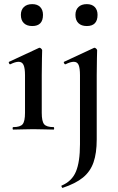

<svg xmlns="http://www.w3.org/2000/svg" viewBox="-20 -627 570 929"><path d="M44 0Q41 0 41 -6Q41 -12 44 -12Q78 -12 89.5 -26Q101 -40 101 -81V-263Q101 -297 94 -312.5Q87 -328 70 -328Q62 -328 52 -325Q42 -322 30 -316Q26 -315 23.5 -321Q21 -327 24 -328L168 -395Q170 -396 171 -396Q175 -396 179.5 -391.5Q184 -387 184 -384Q184 -373 183 -344Q182 -315 182 -264V-81Q182 -40 193.5 -26Q205 -12 239 -12Q242 -12 242 -6Q242 0 239 0Q219 0 194 -1Q169 -2 141 -2Q114 -2 88.5 -1Q63 0 44 0ZM136 -501Q110 -501 95.5 -515Q81 -529 81 -555Q81 -579 95.5 -593Q110 -607 136 -607Q161 -607 174.5 -593Q188 -579 188 -555Q188 -501 136 -501ZM450 -384Q450 -373 449 -344Q448 -315 448 -264V48Q448 114 432.5 158.5Q417 203 381.5 232Q346 261 283 282Q281 283 278.5 277.5Q276 272 278 271Q328 250 347.5 203Q367 156 367 71V-263Q367 -297 360.5 -312.5Q354 -328 337 -328Q329 -328 319 -325Q309 -322 297 -316Q293 -315 290 -321Q287 -327 290 -328L434 -395Q436 -396 437 -396Q441 -396 445.5 -391.5Q450 -387 450 -384ZM400 -501Q374 -501 359.5 -515Q345 -529 345 -555Q345 -579 359.5 -593Q374 -607 400 -607Q425 -607 438.5 -593Q452 -579 452 -555Q452 -501 400 -501Z"/></svg>

Font: Cormorant Light SemiBold
Style: Regular
Weight: 600
Version: Version 4.000